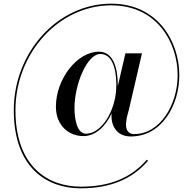

<svg xmlns="http://www.w3.org/2000/svg" viewBox="-20 -810 1050 1044"><path d="M620.5 -348C620.5 -430 600.5 -529 518 -529C399 -529 284 -380 284 -230C284 -126 355 -70 434 -70C497 -70 553.5 -120.5 587 -193.5C581 -134.5 609.5 -68 691 -68C862 -68 955 -241 955 -401C955 -584 838 -790 585 -790C292 -790 55 -524 55 -211C55 103.5 236 214 419 214C582 214 701 162 785 64L778.5 58.5C694 155.5 580.5 205 419 205C241.5 205 64 96.5 64 -211C64 -519 298 -781 585 -781C833 -781 946 -579.5 946 -401C946 -243 852 -81 710 -81C635 -81 676 -192.5 680 -210L752 -520H662L620.5 -341.5C620.5 -344 620.5 -346 620.5 -348ZM612.5 -346C612.5 -323.5 610.5 -301.5 606.5 -280L599.5 -251C573.5 -156 511.5 -83 448 -83C400 -83 385 -157 385 -224C385 -348 452 -516.5 526 -516.5C608 -516.5 612.5 -388 612.5 -346Z"/></svg>

Font: Bodoni* 24
Style: Regular
Weight: 400
Version: Version 2.3